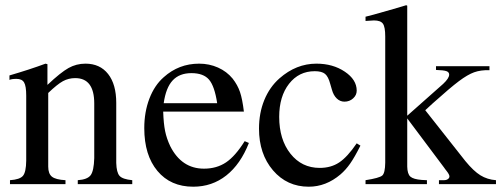

<svg xmlns="http://www.w3.org/2000/svg" viewBox="-20 -703 1914 733"><path d="M18.1 0V-15.1Q55.7 -17.6 67.6 -31.7Q79.6 -45.9 80.1 -89.8V-337.9Q80.1 -374.5 72 -388.2Q64 -401.9 43 -401.9Q23.9 -401.9 16.1 -397.9V-415Q93.3 -437.5 153.8 -460L161.1 -458V-378.9Q211.9 -426.8 241.7 -443.4Q271.5 -460 306.2 -460Q361.8 -460 392.8 -420.4Q423.8 -380.9 423.8 -310.1V-81.1Q424.8 -44.4 436.5 -31.5Q448.2 -18.6 484.9 -15.1V0H276.9V-15.1Q313.5 -17.6 325.9 -33.9Q338.4 -50.3 339.8 -99.1V-308.1Q339.8 -404.8 267.1 -404.8Q241.7 -404.8 220.2 -393.1Q198.7 -381.3 164.1 -348.1V-66.9Q164.1 -39.6 178.5 -28.3Q192.9 -17.1 230 -15.1V0Z M914.1 -164.1 930.2 -157.2Q898.4 -76.2 844 -33.2Q789.6 9.8 717.8 9.8Q631.3 9.8 581.1 -50.3Q530.8 -110.4 530.8 -213.9Q530.8 -275.4 550.3 -326.4Q569.8 -377.4 605 -408.2Q662.6 -460 740.2 -460Q778.8 -460 812.3 -445.1Q845.7 -430.2 868.2 -402.8Q887.2 -378.4 896.2 -351.8Q905.3 -325.2 911.1 -276.9H603Q604.5 -231 610.4 -202.4Q616.2 -173.8 629.9 -145Q673.3 -59.1 758.8 -59.1Q807.1 -59.1 842.8 -83Q878.4 -106.9 914.1 -164.1ZM605 -309.1H809.1Q799.3 -374 778.1 -398.9Q756.8 -423.8 710.9 -423.8Q665 -423.8 639.2 -396Q613.3 -368.2 605 -309.1Z M1341.8 -155.8 1356 -147Q1334 -103 1316.9 -78.6Q1299.8 -54.2 1279.8 -37.1Q1224.6 9.8 1158.7 9.8Q1075.7 9.8 1022.2 -52.7Q968.8 -115.2 968.8 -211.9Q968.8 -271.5 989 -321Q1009.3 -370.6 1046.9 -403.8Q1110.8 -460 1188 -460Q1251 -460 1296.4 -429.4Q1341.8 -398.9 1341.8 -356.9Q1341.8 -339.8 1328.1 -327.4Q1314.5 -314.9 1294.9 -314.9Q1278.3 -314.9 1265.6 -327.1Q1252.9 -339.4 1247.1 -360.8L1240.7 -382.8Q1233.4 -410.6 1220.9 -420.9Q1208.5 -431.2 1181.6 -431.2Q1121.1 -431.2 1083.5 -383.1Q1045.9 -335 1045.9 -256.8Q1045.9 -170.4 1088.9 -116.2Q1131.8 -62 1200.7 -62Q1243.7 -62 1274.9 -82.8Q1306.2 -103.5 1341.8 -155.8Z M1375.5 0V-15.1Q1428.7 -23.4 1439.5 -33Q1450.2 -42.5 1450.7 -82V-564Q1450.7 -600.1 1441.9 -612.5Q1433.1 -625 1407.7 -625Q1401.9 -625 1375.5 -623V-639.2L1405.8 -647Q1496.6 -672.4 1530.8 -683.1L1534.7 -681.2V-261.2L1671.9 -382.8Q1694.8 -404.3 1694.8 -418Q1694.8 -427.7 1684.3 -431.4Q1673.8 -435.1 1644.5 -436V-450.2H1848.6V-435.1Q1814.9 -436 1790 -427Q1765.1 -418 1731.9 -393.1Q1698.7 -368.2 1632.8 -309.1L1603.5 -282.2L1756.8 -87.9Q1788.1 -49.8 1814.2 -33.7Q1840.3 -17.6 1873.5 -15.1V0H1655.8V-15.1H1674.8Q1684.1 -15.1 1689.9 -19.3Q1695.8 -23.4 1695.8 -29.8Q1695.8 -36.6 1684.6 -50.8Q1683.1 -52.2 1679.7 -57.1Q1676.3 -62 1674.8 -64L1534.7 -251V-66.9Q1535.2 -39.1 1546.6 -28.8Q1558.1 -18.6 1589.8 -16.1L1609.9 -15.1V0Z"/></svg>

Font: Accordance
Style: Regular
Weight: 400
Version: Version 1.1 (build May 11, 2018) Miklal Software Solutions, 